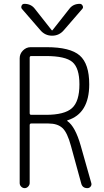

<svg xmlns="http://www.w3.org/2000/svg" viewBox="-20 -975 540 995"><path d="M188.5 -819.3 93.8 -928.7Q87.9 -935.5 91.8 -945.3Q95.7 -955.1 106.4 -955.1Q141.6 -955.1 161.1 -928.7L248 -818.4Q249 -817.4 250 -817.4L252 -818.4L338.9 -928.7Q358.4 -955.1 393.6 -955.1Q403.3 -955.1 408.2 -945.3Q413.1 -935.5 406.2 -928.7L311.5 -819.3Q287.1 -790 250 -790Q212.9 -790 188.5 -819.3ZM133.8 -675.8V-388.7Q133.8 -379.9 141.6 -379.9H217.8Q314.5 -379.9 353 -414.6Q391.6 -449.2 391.6 -538.1Q391.6 -622.1 355.5 -653.3Q319.3 -684.6 217.8 -684.6H141.6Q133.8 -684.6 133.8 -675.8ZM82 -26.4V-672.9Q82 -696.3 99.1 -713.4Q116.2 -730.5 138.7 -730.5H221.7Q343.8 -730.5 393.1 -687.5Q442.4 -644.5 442.4 -538.1Q442.4 -386.7 330.1 -351.6Q328.1 -351.6 328.1 -349.6Q328.1 -347.7 329.1 -347.7Q370.1 -319.3 398.4 -219.7L453.1 -26.4Q456.1 -16.6 449.7 -8.3Q443.4 0 432.6 0Q406.2 0 400.4 -26.4L347.7 -218.8Q329.1 -288.1 303.7 -311.5Q278.3 -335 231.4 -335H141.6Q133.8 -335 133.8 -326.2V-26.4Q133.8 -16.6 126 -8.3Q118.2 0 107.9 0Q97.7 0 89.8 -7.8Q82 -15.6 82 -26.4Z"/></svg>

Font: Rounded-X Mgen+ 2m light
Style: Regular
Weight: 200
Designer: [Source Han Sans]
Ryoko NISHIZUKA  (kana & ideographs); Paul D. Hunt (Latin, Greek & Cyrillic); Wenlong ZHANG  (bopomofo
Version: Version 1.059.20150602